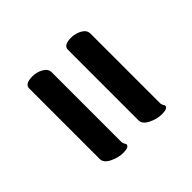

<svg xmlns="http://www.w3.org/2000/svg" viewBox="-46 -563 491 491"><g transform="rotate(45 200.0 -317.5)"><path d="M77 -280H329Q333 -280 337 -282.5Q341 -285 342 -285Q352 -285 352 -264Q352 -246 343 -228Q334 -210 321 -210H65Q49 -210 49 -238Q49 -253 56.5 -266.5Q64 -280 77 -280ZM77 -420H329Q333 -420 337 -422.5Q341 -425 342 -425Q352 -425 352 -404Q352 -386 343 -368Q334 -350 321 -350H65Q49 -350 49 -378Q49 -393 56.5 -406.5Q64 -420 77 -420Z"/></g></svg>

Font: Grand Hotel
Style: Regular
Weight: 400
Designer: Brian J. Bonislawsky & Jim Lyles for Astigmatic (AOETI)
Foundry: Astigmatic (AOETI)
Version: Version 001.000